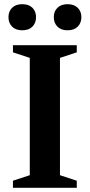

<svg xmlns="http://www.w3.org/2000/svg" viewBox="-20 -899 430 919"><path d="M347.5 -34V0H42V-34L122.5 -60.5V-622L42 -648.5V-682.5H347.5V-648.5L267 -622V-60.5ZM86.5 -754Q55.5 -754 38 -771.5Q20.5 -789 20.5 -817Q20.5 -844.5 38 -861.8Q55.5 -879 86.5 -879Q118 -879 135.2 -861.8Q152.5 -844.5 152.5 -817Q152.5 -789 135.2 -771.5Q118 -754 86.5 -754ZM303.5 -754Q272.5 -754 255 -771.5Q237.5 -789 237.5 -817Q237.5 -844.5 255 -861.8Q272.5 -879 303.5 -879Q334.5 -879 352 -861.8Q369.5 -844.5 369.5 -817Q369.5 -789 352 -771.5Q334.5 -754 303.5 -754Z"/></svg>

Font: Newsreader SemiBold
Style: Regular
Weight: 600
Designer: Hugues Gentile
Foundry: Production Type
Version: Version 1.003